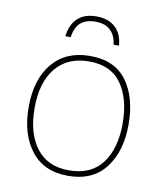

<svg xmlns="http://www.w3.org/2000/svg" viewBox="-82 -786 739 863"><g transform="rotate(10 287.5 -354.0)"><path d="M286 10Q176 10 117.5 -65.5Q59 -141 59 -264Q59 -391 120.5 -464.5Q182 -538 292 -538Q405 -538 460 -462.5Q515 -387 515 -264Q515 -142 457 -66Q399 10 286 10ZM286 -15Q387 -15 437.5 -82.5Q488 -150 488 -264Q488 -376 440 -444.5Q392 -513 292 -513Q194 -513 140 -447.5Q86 -382 86 -264Q86 -150 137 -82.5Q188 -15 286 -15ZM411 -606H386Q382 -647 357.5 -670.5Q333 -694 289 -694Q201 -694 191 -606H166Q173 -661 204 -689.5Q235 -718 289 -718Q343 -718 375 -689Q407 -660 411 -606Z"/></g></svg>

Font: Noto Sans UI Thin
Style: Regular
Weight: 250
Designer: Monotype Design Team
Foundry: Monotype Imaging Inc.
Version: Version 1.001